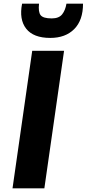

<svg xmlns="http://www.w3.org/2000/svg" viewBox="-20 -1023 471 1043"><path d="M48 0 155 -747H328L221 0ZM253 -817Q161.5 -817 122.2 -867.2Q83 -917.5 100 -1003H192Q187 -958 200.8 -940.5Q214.5 -923 261 -923Q300 -923 317.5 -945Q335 -967 341 -1003H431Q431 -913 383.2 -865Q335.5 -817 253 -817Z"/></svg>

Font: Merriweather Sans ExtraBold
Style: Italic
Weight: 800
Italic angle: -7.5°
Designer: Eben Sorkin
Foundry: Eben Sorkin
Version: Version 2.001; ttfautohint (v1.8.3)